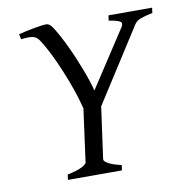

<svg xmlns="http://www.w3.org/2000/svg" viewBox="-73 -692 734 762"><g transform="rotate(-10 294.0 -311.5)"><path d="M357.9 0H140.1L143.1 -21Q185.5 -30.3 202.9 -39.8Q220.2 -49.3 221.2 -56.2L250 -269Q241.2 -304.7 227.1 -345.9Q212.9 -387.2 196 -427.5Q179.2 -467.8 161.4 -503.7Q143.6 -539.6 127 -564Q122.1 -571.3 116.5 -575.7Q110.8 -580.1 102.8 -582.3Q94.7 -584.5 83 -584.2Q71.3 -584 54.2 -582L49.8 -603Q63 -606.4 78.9 -609.9Q94.7 -613.3 110.4 -616.2Q126 -619.1 139.9 -621.1Q153.8 -623 163.1 -623Q175.8 -623 188 -604Q198.7 -587.9 210.4 -565.9Q222.2 -543.9 234.1 -518.8Q246.1 -493.7 257.1 -467.5Q268.1 -441.4 277.6 -416.3Q287.1 -391.1 294.2 -369.1Q301.3 -347.2 305.2 -331.1L456.1 -562Q464.4 -575.7 453.4 -582.5Q442.4 -589.4 409.2 -594.2L412.1 -615.2H587.9L585 -594.2Q554.2 -587.9 536.9 -581.3Q519.5 -574.7 511.2 -562L320.8 -264.6L292 -56.2Q291.5 -53.2 294.7 -49.1Q297.9 -44.9 305.9 -40Q314 -35.2 327.4 -30.3Q340.8 -25.4 360.8 -21Z"/></g></svg>

Font: Gentium Plus Eur
Style: Italic
Weight: 400
Italic angle: -8°
Designer: J. Victor Gaultney, Annie Olsen, Iska Routamaa, Becca Hirsbrunner
Foundry: SIL International
Version: Version 5.000